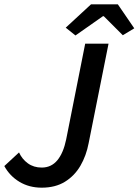

<svg xmlns="http://www.w3.org/2000/svg" viewBox="-25 -856 641 888"><path d="M168 12Q110 12 65 -15Q20 -42 -5 -88L63 -151Q77 -120 104 -100.5Q131 -81 168 -81Q212 -81 240 -114.5Q268 -148 281 -211L369 -654H477L385 -194Q374 -136 347 -89.5Q320 -43 275.5 -15.5Q231 12 168 12ZM324 -692 279 -728 396 -836H520L596 -725L543 -693L455 -781H451Z"/></svg>

Font: Source Sans Pro SemiBold
Style: Italic
Weight: 600
Italic angle: -11°
Designer: Paul D. Hunt
Foundry: Adobe Systems Incorporated
Version: Version 1.095;hotconv 1.0.109;makeotfexe 2.5.65596